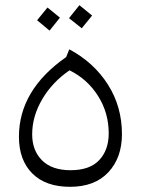

<svg xmlns="http://www.w3.org/2000/svg" viewBox="-20 -707 544 740"><path d="M53 -180Q53 -360 235 -487L247 -517Q342 -466 396 -381Q450 -296 450 -190Q450 -99 397.5 -43Q345 13 250 13Q156 13 104.5 -38.5Q53 -90 53 -180ZM399 -193Q399 -272 358 -337Q317 -402 248 -436Q182 -391 143 -325Q104 -259 104 -189Q104 -127 142 -89Q180 -51 252 -51Q326 -51 362.5 -90Q399 -129 399 -193ZM246 -637 286 -687 335 -647 295 -598ZM123 -629 163 -678 211 -639 171 -589Z"/></svg>

Font: FiraGO Light
Style: Italic
Weight: 300
Italic angle: -8°
Designer: bBox Type GmbH
Foundry: bBox Type GmbH
Version: Version 1.001